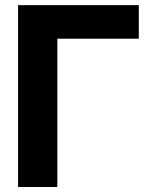

<svg xmlns="http://www.w3.org/2000/svg" viewBox="-20 -748 597 768"><path d="M535.2 -593.2H209.4V0H52.3V-727.5H535.2Z"/></svg>

Font: Intratopia Thin
Style: Regular
Weight: 100
Designer: Rasmus Andersson
Foundry: rsms
Version: Version 3.000;Glyphs 3.2.3 (3260)